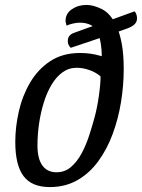

<svg xmlns="http://www.w3.org/2000/svg" viewBox="-20 -739 576 779"><path d="M182 20Q109 20 75.5 -24.5Q42 -69 42 -163Q42 -224 56.5 -287.5Q71 -351 102.5 -404.5Q134 -458 184 -491Q234 -524 305 -524Q325 -524 345 -521.5Q365 -519 393 -511Q393 -537 389 -562Q385 -587 378 -605Q369 -627 349.5 -637Q330 -647 304 -647Q291 -647 276 -643.5Q261 -640 250 -635Q249 -640 247.5 -645Q246 -650 246 -655Q246 -684 271.5 -701.5Q297 -719 331 -719Q359 -719 393.5 -702Q428 -685 452 -635Q466 -605 474 -561.5Q482 -518 482 -459Q482 -393 471 -325Q460 -257 437 -195Q414 -133 378.5 -84.5Q343 -36 294 -8Q245 20 182 20ZM209 -40Q243 -40 268 -61.5Q293 -83 311 -116.5Q329 -150 341.5 -188.5Q354 -227 363 -260Q374 -300 381 -349Q388 -398 388 -429Q370 -445 343.5 -454.5Q317 -464 291 -464Q259 -464 233.5 -445.5Q208 -427 189 -395Q170 -363 157.5 -322.5Q145 -282 138.5 -237.5Q132 -193 132 -149Q132 -95 152 -67.5Q172 -40 209 -40ZM267 -545Q262 -550 258.5 -556.5Q255 -563 255 -573Q255 -597 281 -606L375 -640L395 -588ZM428 -599 405 -649 526 -693Q531 -688 533.5 -680Q536 -672 536 -665Q536 -650 525.5 -640Q515 -630 495 -623Z"/></svg>

Font: Sansita Swashed Light
Style: Regular
Weight: 300
Designer: Pablo Cosgaya
Foundry: Omnibus-Type
Version: Version 1.003